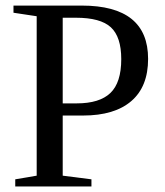

<svg xmlns="http://www.w3.org/2000/svg" viewBox="-20 -675 596 695"><path d="M418.9 -460.9Q418.9 -541.5 381.3 -576.2Q343.8 -610.8 254.9 -610.8H207V-300.8H257.8Q340.3 -300.8 379.6 -338.4Q418.9 -376 418.9 -460.9ZM207 -256.8V-39.1L311 -25.9V0H35.2V-25.9L112.8 -39.1V-616.2L28.8 -628.9V-654.8H275.9Q516.1 -654.8 516.1 -461.9Q516.1 -361.3 455.3 -309.1Q394.5 -256.8 280.8 -256.8Z"/></svg>

Font: Tinos
Style: Regular
Weight: 400
Designer: Steve Matteson
Foundry: Monotype Imaging Inc.
Version: Version 1.23